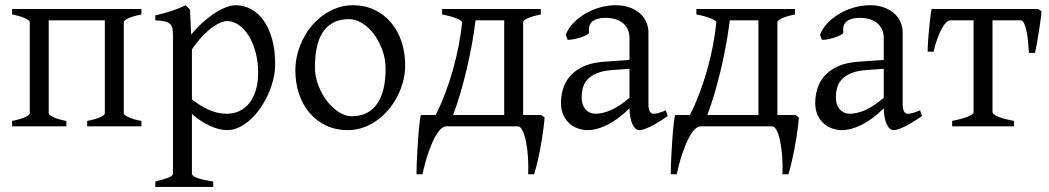

<svg xmlns="http://www.w3.org/2000/svg" viewBox="-20 -489 4061 743"><path d="M317.4 0V-21Q349.6 -27.3 367.2 -35.2Q384.8 -43 385.7 -49.8V-410.2H168.5V-50.8Q168.5 -44.9 184.8 -36.4Q201.2 -27.8 236.8 -21V0H26.9V-21Q60.1 -27.8 77.6 -35.9Q95.2 -43.9 95.2 -50.8V-403.8Q94.2 -409.7 77.9 -418Q61.5 -426.3 26.9 -433.1V-454.1H527.3V-433.1Q494.1 -426.3 476.6 -418.2Q459 -410.2 459 -403.3V-50.8Q459 -44.9 475.3 -36.4Q491.7 -27.8 527.3 -21V0Z M979 -208Q979 -250.5 969 -287.1Q959 -323.7 942.4 -350.6Q925.8 -377.4 903.8 -392.6Q881.8 -407.7 858.4 -407.7Q849.6 -407.7 835.4 -402.3Q821.3 -397 803.2 -384.3Q785.2 -371.6 764.6 -350.3Q744.1 -329.1 722.7 -297.9V-104Q744.6 -87.4 763.4 -76.7Q782.2 -65.9 798.6 -59.8Q814.9 -53.7 829.6 -51.3Q844.2 -48.8 857.4 -48.8Q883.8 -48.8 906 -59.1Q928.2 -69.3 944.3 -89.4Q960.4 -109.4 969.7 -139.2Q979 -168.9 979 -208ZM1044.9 -240.2Q1044.9 -211.9 1037.6 -182.1Q1030.3 -152.3 1017.6 -124Q1004.9 -95.7 987.3 -70.3Q969.7 -44.9 949 -26.1Q928.2 -7.3 905.3 3.7Q882.3 14.6 858.4 14.6Q829.6 14.6 793.5 -1.5Q757.3 -17.6 722.7 -47.9V183.1Q722.7 190.9 741 198.7Q759.3 206.5 805.2 213.4V234.4H581.1V213.4Q613.3 205.6 631.3 198.5Q649.4 191.4 649.4 183.1V-347.2Q649.4 -365.2 647.5 -377Q645.5 -388.7 638.4 -395.8Q631.3 -402.8 617.9 -406Q604.5 -409.2 581.1 -410.2V-429.7Q597.7 -433.1 612.8 -437.3Q627.9 -441.4 642.1 -446Q656.2 -450.7 670.2 -456.3Q684.1 -461.9 698.2 -468.8L715.3 -451.7L719.7 -355Q744.1 -384.3 768.8 -405.8Q793.5 -427.2 815.9 -441.2Q838.4 -455.1 857.7 -461.9Q877 -468.8 891.1 -468.8Q924.3 -468.8 952.6 -453.1Q981 -437.5 1001.5 -408Q1022 -378.4 1033.4 -335.9Q1044.9 -293.5 1044.9 -240.2Z M1472.2 -222.2Q1472.2 -260.7 1459.5 -295.7Q1446.8 -330.6 1426.8 -357.2Q1406.7 -383.8 1381.3 -399.4Q1356 -415 1331.1 -415Q1293.9 -415 1268.6 -400.9Q1243.2 -386.7 1227.8 -362.1Q1212.4 -337.4 1205.6 -303.7Q1198.7 -270 1198.7 -231Q1198.7 -192.4 1212.4 -157.5Q1226.1 -122.6 1246.8 -96.2Q1267.6 -69.8 1292.5 -54.4Q1317.4 -39.1 1339.8 -39.1Q1374.5 -39.1 1399.4 -52Q1424.3 -64.9 1440.4 -88.9Q1456.5 -112.8 1464.4 -146.5Q1472.2 -180.2 1472.2 -222.2ZM1547.9 -236.8Q1547.9 -204.1 1539.6 -172.9Q1531.2 -141.6 1516.6 -113.8Q1502 -85.9 1481.4 -62.3Q1460.9 -38.6 1436.3 -21.5Q1411.6 -4.4 1383.8 5.1Q1356 14.6 1326.2 14.6Q1279.8 14.6 1242.4 -2.9Q1205.1 -20.5 1178.5 -51.3Q1151.9 -82 1137.5 -124.5Q1123 -167 1123 -216.8Q1123 -249 1131.1 -280.3Q1139.2 -311.5 1153.6 -339.6Q1168 -367.7 1188.2 -391.4Q1208.5 -415 1233.2 -432.1Q1257.8 -449.2 1286.4 -459Q1314.9 -468.8 1345.2 -468.8Q1391.1 -468.8 1428.5 -451.2Q1465.8 -433.6 1492.4 -402.6Q1519 -371.6 1533.4 -329.1Q1547.9 -286.6 1547.9 -236.8Z M2074.7 -43.9 2087.4 -34.2Q2086.4 -17.1 2083.7 3.2Q2081.1 23.4 2077.9 44.7Q2074.7 65.9 2070.6 86.9Q2066.4 107.9 2062.3 126.7Q2058.1 145.5 2054.2 160.6Q2050.3 175.8 2046.9 185.5H2023.9Q2025.4 152.3 2023.2 119.1Q2021 85.9 2015.6 59.6Q2010.3 33.2 2002.2 16.6Q1994.1 0 1983.9 0H1706.5Q1695.8 0 1683.8 12.2Q1671.9 24.4 1659.9 48.1Q1647.9 71.8 1636.2 106.4Q1624.5 141.1 1614.7 185.5H1591.8Q1591.8 168.9 1592.5 148.2Q1593.3 127.4 1594.5 105.2Q1595.7 83 1597.2 60.5Q1598.6 38.1 1600.3 18.1Q1602.1 -2 1604.2 -18.1Q1606.4 -34.2 1608.9 -43.9H1666Q1685.5 -82.5 1702.6 -127.4Q1719.7 -172.4 1732.9 -219.2Q1746.1 -266.1 1755.1 -313Q1764.2 -359.9 1768.1 -403.3Q1768.1 -406.2 1762 -410.2Q1755.9 -414.1 1745.4 -418.2Q1734.9 -422.4 1720.9 -426.3Q1707 -430.2 1690.9 -433.1V-454.1H2072.8V-433.1Q2039.6 -426.3 2022 -418.2Q2004.4 -410.2 2004.4 -403.3V-43.9ZM1733.4 -43.9H1931.2V-410.2H1820.3Q1814.5 -363.8 1805.7 -315.4Q1796.9 -267.1 1785.6 -219.7Q1774.4 -172.4 1761.2 -127.4Q1748 -82.5 1733.4 -43.9Z M2283.7 -48.8Q2313 -48.8 2345.9 -63.7Q2378.9 -78.6 2416 -110.8V-222.7L2353 -218.3Q2315.4 -215.8 2291.7 -206.3Q2268.1 -196.8 2254.4 -182.4Q2240.7 -168 2235.8 -149.9Q2231 -131.8 2231 -111.8Q2231 -92.3 2236.8 -80.1Q2242.7 -67.9 2251 -60.8Q2259.3 -53.7 2268.3 -51.3Q2277.3 -48.8 2283.7 -48.8ZM2564 -40Q2522.5 -11.2 2495.4 1.7Q2468.3 14.6 2454.6 14.6Q2438.5 14.6 2427.7 -7.8Q2417 -30.3 2416 -69.8Q2394 -47.9 2372.1 -31.7Q2350.1 -15.6 2329.1 -5.4Q2308.1 4.9 2289.3 9.8Q2270.5 14.6 2254.9 14.6Q2237.3 14.6 2218.8 8.8Q2200.2 2.9 2185.3 -9.8Q2170.4 -22.5 2160.6 -42.5Q2150.9 -62.5 2150.9 -90.8Q2150.9 -119.6 2159.4 -147Q2168 -174.3 2187.5 -196Q2207 -217.8 2238.5 -232.2Q2270 -246.6 2315.9 -250L2416 -257.3V-342.8Q2416 -359.4 2409.9 -373.8Q2403.8 -388.2 2391.6 -398.7Q2379.4 -409.2 2361.3 -414.8Q2343.3 -420.4 2319.3 -419.9Q2287.6 -418.9 2272 -405.8Q2256.3 -392.6 2259.3 -363.3Q2259.8 -358.9 2249.3 -353.3Q2238.8 -347.7 2224.4 -343.3Q2210 -338.9 2196 -336.4Q2182.1 -334 2176.3 -335.4L2169.4 -354.5Q2178.7 -378.9 2198.5 -399.7Q2218.3 -420.4 2244.4 -435.8Q2270.5 -451.2 2301.3 -460Q2332 -468.8 2362.8 -468.8Q2389.6 -468.8 2412.6 -461.4Q2435.5 -454.1 2452.6 -440.4Q2469.7 -426.8 2479.5 -407Q2489.3 -387.2 2489.3 -362.3V-86.9Q2489.3 -66.4 2494.6 -57.6Q2500 -48.8 2508.8 -48.8Q2515.6 -48.8 2526.4 -51.3Q2537.1 -53.7 2556.6 -62Z M3058.6 -43.9 3071.3 -34.2Q3070.3 -17.1 3067.6 3.2Q3064.9 23.4 3061.8 44.7Q3058.6 65.9 3054.4 86.9Q3050.3 107.9 3046.1 126.7Q3042 145.5 3038.1 160.6Q3034.2 175.8 3030.8 185.5H3007.8Q3009.3 152.3 3007.1 119.1Q3004.9 85.9 2999.5 59.6Q2994.1 33.2 2986.1 16.6Q2978 0 2967.8 0H2690.4Q2679.7 0 2667.7 12.2Q2655.8 24.4 2643.8 48.1Q2631.8 71.8 2620.1 106.4Q2608.4 141.1 2598.6 185.5H2575.7Q2575.7 168.9 2576.4 148.2Q2577.1 127.4 2578.4 105.2Q2579.6 83 2581.1 60.5Q2582.5 38.1 2584.2 18.1Q2585.9 -2 2588.1 -18.1Q2590.3 -34.2 2592.8 -43.9H2649.9Q2669.4 -82.5 2686.5 -127.4Q2703.6 -172.4 2716.8 -219.2Q2730 -266.1 2739 -313Q2748 -359.9 2752 -403.3Q2752 -406.2 2745.8 -410.2Q2739.7 -414.1 2729.2 -418.2Q2718.8 -422.4 2704.8 -426.3Q2690.9 -430.2 2674.8 -433.1V-454.1H3056.6V-433.1Q3023.4 -426.3 3005.9 -418.2Q2988.3 -410.2 2988.3 -403.3V-43.9ZM2717.3 -43.9H2915V-410.2H2804.2Q2798.3 -363.8 2789.6 -315.4Q2780.8 -267.1 2769.5 -219.7Q2758.3 -172.4 2745.1 -127.4Q2731.9 -82.5 2717.3 -43.9Z M3267.6 -48.8Q3296.9 -48.8 3329.8 -63.7Q3362.8 -78.6 3399.9 -110.8V-222.7L3336.9 -218.3Q3299.3 -215.8 3275.6 -206.3Q3252 -196.8 3238.3 -182.4Q3224.6 -168 3219.7 -149.9Q3214.8 -131.8 3214.8 -111.8Q3214.8 -92.3 3220.7 -80.1Q3226.6 -67.9 3234.9 -60.8Q3243.2 -53.7 3252.2 -51.3Q3261.2 -48.8 3267.6 -48.8ZM3547.9 -40Q3506.3 -11.2 3479.2 1.7Q3452.1 14.6 3438.5 14.6Q3422.4 14.6 3411.6 -7.8Q3400.9 -30.3 3399.9 -69.8Q3377.9 -47.9 3356 -31.7Q3334 -15.6 3313 -5.4Q3292 4.9 3273.2 9.8Q3254.4 14.6 3238.8 14.6Q3221.2 14.6 3202.6 8.8Q3184.1 2.9 3169.2 -9.8Q3154.3 -22.5 3144.5 -42.5Q3134.8 -62.5 3134.8 -90.8Q3134.8 -119.6 3143.3 -147Q3151.9 -174.3 3171.4 -196Q3190.9 -217.8 3222.4 -232.2Q3253.9 -246.6 3299.8 -250L3399.9 -257.3V-342.8Q3399.9 -359.4 3393.8 -373.8Q3387.7 -388.2 3375.5 -398.7Q3363.3 -409.2 3345.2 -414.8Q3327.1 -420.4 3303.2 -419.9Q3271.5 -418.9 3255.9 -405.8Q3240.2 -392.6 3243.2 -363.3Q3243.7 -358.9 3233.2 -353.3Q3222.7 -347.7 3208.3 -343.3Q3193.8 -338.9 3179.9 -336.4Q3166 -334 3160.2 -335.4L3153.3 -354.5Q3162.6 -378.9 3182.4 -399.7Q3202.1 -420.4 3228.3 -435.8Q3254.4 -451.2 3285.2 -460Q3315.9 -468.8 3346.7 -468.8Q3373.5 -468.8 3396.5 -461.4Q3419.4 -454.1 3436.5 -440.4Q3453.6 -426.8 3463.4 -407Q3473.1 -387.2 3473.1 -362.3V-86.9Q3473.1 -66.4 3478.5 -57.6Q3483.9 -48.8 3492.7 -48.8Q3499.5 -48.8 3510.3 -51.3Q3521 -53.7 3540.5 -62Z M3664.6 0V-21Q3681.2 -24.4 3696 -28.3Q3710.9 -32.2 3722.4 -36.6Q3733.9 -41 3740.7 -45.7Q3747.6 -50.3 3747.6 -55.7V-410.2H3656.7Q3648.9 -410.2 3640.4 -401.1Q3631.8 -392.1 3623.3 -376Q3614.7 -359.9 3606.7 -337.6Q3598.6 -315.4 3592.8 -289.1H3569.8Q3569.8 -295.9 3570.3 -309.3Q3570.8 -322.8 3572 -338.9Q3573.2 -355 3575 -372.6Q3576.7 -390.1 3578.4 -406.2Q3580.1 -422.4 3581.8 -435.1Q3583.5 -447.8 3585.4 -454.1H3997.6L4010.7 -445.3Q4010.3 -439 4008.8 -426.5Q4007.3 -414.1 4004.9 -398.4Q4002.4 -382.8 4000 -365.7Q3997.6 -348.6 3994.6 -332.8Q3991.7 -316.9 3989.3 -304Q3986.8 -291 3984.9 -284.2H3961.9Q3960.4 -307.1 3958.3 -329.8Q3956.1 -352.5 3952.1 -370.4Q3948.2 -388.2 3942.6 -399.2Q3937 -410.2 3929.2 -410.2H3820.8V-55.7Q3820.8 -50.8 3827.1 -46.1Q3833.5 -41.5 3844.5 -36.9Q3855.5 -32.2 3870.8 -28.3Q3886.2 -24.4 3903.8 -21V0Z"/></svg>

Font: Noto Serif Devanagari
Style: Bold
Weight: 700
Designer: Monotype Design Team
Foundry: Monotype Imaging Inc.
Version: Version 1.01